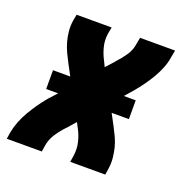

<svg xmlns="http://www.w3.org/2000/svg" viewBox="-99 -615 699 711"><g transform="rotate(20 250.0 -260.0)"><path d="M0 0 4 -26Q8 -48 16.5 -70Q25 -92 37 -112.5Q49 -133 62.5 -152.5Q76 -172 92 -191L121 -223H74V-297H142L119 -340Q110 -357 101.5 -375Q93 -393 87.5 -412.5Q82 -432 80 -452.5Q78 -473 81 -494L86 -520H224L219 -494Q215 -467 221.5 -441.5Q228 -416 240 -394L250 -373L278 -404Q279 -405 279.5 -406Q280 -407 281 -408Q299 -427 313.5 -448.5Q328 -470 331 -494L336 -520H474L469 -494Q466 -472 457.5 -450Q449 -428 437 -407.5Q425 -387 411 -367.5Q397 -348 381 -329L353 -297H400V-223H332L355 -180Q364 -163 372.5 -145Q381 -127 386 -107.5Q391 -88 393 -67.5Q395 -47 392 -26L388 0H250L254 -26Q258 -53 252 -78.5Q246 -104 234 -126L223 -147L196 -116Q195 -115 194 -114Q193 -113 192 -112Q174 -93 160 -71.5Q146 -50 142 -26L138 0Z"/></g></svg>

Font: Iosevka Curly Heavy
Style: Italic
Weight: 900
Italic angle: -9°
Monospace: yes
Designer: Belleve Invis
Foundry: Belleve Invis
Version: Version 22.1.2; ttfautohint (v1.8.4)